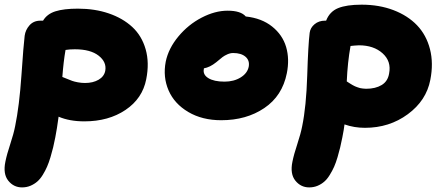

<svg xmlns="http://www.w3.org/2000/svg" viewBox="-48 -545 1909 826"><path d="M46.9 261.2Q10.7 261.2 -12.5 232.2Q-35.6 203.1 -24.9 150.9Q-18.6 119.1 -3.9 75Q10.7 30.8 17.1 -2Q35.2 -89.4 44.2 -220.7Q53.2 -352.1 58.1 -391.1Q61.5 -416.5 79.1 -436.3Q96.7 -456.1 126 -456.1H137.2Q154.3 -484.9 190.4 -496.3Q226.6 -507.8 287.1 -507.8Q359.9 -507.8 419.9 -487.3Q480 -466.8 521 -429Q562 -391.1 578.6 -333Q595.2 -274.9 581.1 -204.1Q564.9 -121.1 491.9 -72Q418.9 -22.9 314.9 -22.9Q251 -22.9 204.1 -43Q196.8 11.2 189.9 45.9Q185.1 70.3 180.7 88.9Q176.3 107.4 169.2 131.1Q162.1 154.8 154.5 172.1Q147 189.5 136 207.3Q125 225.1 112.3 236.1Q99.6 247.1 83 254.2Q66.4 261.2 46.9 261.2ZM273.9 -333Q251 -333 233.9 -330.1Q225.1 -279.8 220.2 -213.9Q225.6 -211.9 239.7 -206.1Q253.9 -200.2 262.7 -197Q271.5 -193.8 286.9 -190.9Q302.2 -188 317.9 -188Q352.1 -188 376 -201.9Q399.9 -215.8 404.8 -240.2Q411.6 -277.8 376.5 -305.4Q341.3 -333 273.9 -333Z M903.8 -27.8Q821.8 -27.8 762 -63.2Q702.1 -98.6 677.2 -156.2Q652.3 -213.9 665 -279.8Q676.8 -336.9 719.5 -388.2Q762.2 -439.5 819.6 -469.2Q877 -499 931.2 -499Q988.3 -499 1009.3 -474.1Q1077.6 -466.8 1122.6 -430.9Q1167.5 -395 1182.9 -343Q1198.2 -291 1186 -230Q1166.5 -132.3 1089.1 -80.1Q1011.7 -27.8 903.8 -27.8ZM829.1 -249Q823.7 -224.1 848.1 -209Q872.6 -193.8 918 -193.8Q958 -193.8 987.1 -211.7Q1016.1 -229.5 1022 -257.8Q1026.9 -284.7 1008.3 -300.8Q989.7 -316.9 955.1 -316.9Q942.9 -316.9 930.2 -311.3Q917.5 -305.7 909.2 -299.3Q900.9 -293 881.8 -276.9Q855 -255.4 829.1 -251Z M1282.2 261.2Q1246.1 261.2 1222.7 232.2Q1199.2 203.1 1210 150.9Q1216.3 119.1 1231 75Q1245.6 30.8 1252 -2Q1269.5 -86.9 1273.7 -219.7Q1277.8 -352.5 1284.2 -403.8Q1287.1 -425.8 1305.4 -440.9Q1323.7 -456.1 1350.1 -456.1H1355Q1370.1 -495.1 1406.5 -510Q1442.9 -524.9 1507.8 -524.9Q1583 -524.9 1644.5 -501.5Q1706.1 -478 1746.1 -436.3Q1786.1 -394.5 1801.8 -333.7Q1817.4 -272.9 1803.2 -201.2Q1786.1 -112.3 1706.5 -53.7Q1627 4.9 1522 4.9Q1475.6 4.9 1434.1 -9.8Q1431.6 12.2 1424.8 45.9Q1419.9 70.8 1415.5 89.1Q1411.1 107.4 1404.1 131.3Q1397 155.3 1389.4 172.4Q1381.8 189.5 1370.8 207.3Q1359.9 225.1 1347.4 236.1Q1335 247.1 1318.4 254.2Q1301.8 261.2 1282.2 261.2ZM1496.1 -350.1Q1489.3 -350.1 1476.8 -348.9Q1464.4 -347.7 1460 -347.2Q1447.3 -276.4 1443.8 -194.8Q1444.8 -193.8 1451.9 -189.5Q1459 -185.1 1460.9 -183.8Q1462.9 -182.6 1469.5 -178.7Q1476.1 -174.8 1479.5 -173.6Q1482.9 -172.4 1489.5 -169.7Q1496.1 -167 1501.2 -166Q1506.3 -165 1513.2 -164.1Q1520 -163.1 1526.9 -163.1Q1567.4 -163.1 1594 -179.2Q1620.6 -195.3 1626 -229Q1636.2 -281.2 1597.9 -315.7Q1559.6 -350.1 1496.1 -350.1Z"/></svg>

Font: Shantell Sans Irregular
Style: Italic
Weight: 800
Italic angle: -11.31°
Designer: Stephen Nixon, Anya Danilova, Shantell Martin
Foundry: Arrow Type
Version: Version 1.006;[9816181b4]